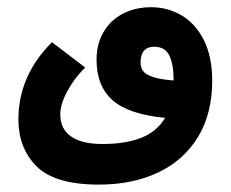

<svg xmlns="http://www.w3.org/2000/svg" viewBox="-20 -330 640 532"><path d="M31 1Q31 -120.5 124 -213L216 -143Q186.5 -114 166.8 -77.8Q147 -41.5 147 -13Q147 27.5 177 48.2Q207 69 263.5 69Q327.5 69 371 52Q414.5 35 437.5 -3.5Q336.5 -13 292 -52.2Q247.5 -91.5 247.5 -164.5Q247.5 -208 266.8 -241Q286 -274 320.2 -292Q354.5 -310 399 -310Q444.5 -310 483 -287.5Q521.5 -265 544.8 -219Q568 -173 568 -106Q568 -15.5 528.8 49.2Q489.5 114 418.5 147.8Q347.5 181.5 254 181.5Q132 181.5 81.5 131Q31 80.5 31 1ZM461 -107V-109Q461 -151.5 449.2 -176Q437.5 -200.5 407.5 -200.5Q369.5 -200.5 369.5 -156.5Q369.5 -143 376.5 -133.2Q383.5 -123.5 403.5 -116.8Q423.5 -110 461 -107Z"/></svg>

Font: JuliaMono BoldItalic
Style: Regular
Weight: 700
Italic angle: -9°
Monospace: yes
Designer: cormullion
Foundry: corm
Version: Version 0.049; ttfautohint (v1.8.4)